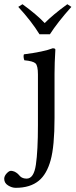

<svg xmlns="http://www.w3.org/2000/svg" viewBox="-68 -672 360 915"><path d="M112.8 -316.9Q112.8 -358.9 101.3 -369.9Q89.8 -380.9 47.9 -384.8Q42 -401.9 45.9 -413.1Q141.1 -425.3 183.1 -441.9Q196.3 -441.9 195.8 -435.1Q191.9 -371.1 191.9 -320.8V-109.9Q191.9 24.9 173.3 91.6Q154.8 158.2 117.2 189Q76.2 223.1 6.8 223.1Q-11.2 223.1 -29.5 211.7Q-47.9 200.2 -47.9 180.2Q-47.9 167 -36.4 154.5Q-24.9 142.1 -16.1 142.1Q-11.2 142.1 -6.1 143.6Q-1 145 2.4 146.5Q5.9 147.9 10.5 151.4Q15.1 154.8 17.1 156.5Q19 158.2 22.9 162.6Q26.9 167 27.8 168Q39.1 179.2 59.1 179.2Q93.3 179.2 103 113Q112.8 46.9 112.8 -76.2ZM120.1 -508.8Q82 -570.8 19 -639.2L39.1 -651.9Q109.9 -600.1 145 -562Q183.1 -601.1 252.9 -651.9L272 -639.2Q205.1 -564 169.9 -508.8Z"/></svg>

Font: Linux Libertine Capitals
Style: Small Caps
Weight: 400
Designer: Philipp H. Poll
Foundry: Philipp H. Poll
Version: Version 5.1.3